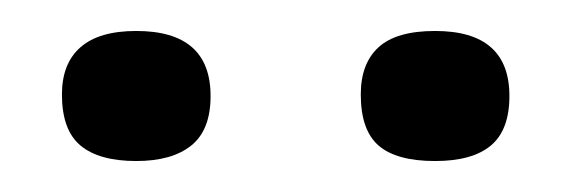

<svg xmlns="http://www.w3.org/2000/svg" viewBox="-20 -717 369 124"><path d="M261 -613Q236 -613 224.5 -623Q213 -633 213 -656Q213 -676 224.5 -686.5Q236 -697 261 -697Q285 -697 297 -686.5Q309 -676 309 -655Q309 -633 297 -623Q285 -613 261 -613ZM68 -613Q44 -613 32 -623Q20 -633 20 -656Q20 -676 32 -686.5Q44 -697 68 -697Q92 -697 104 -686.5Q116 -676 116 -655Q116 -633 103.5 -623Q91 -613 68 -613Z"/></svg>

Font: Bricolage Grotesque 96pt ExtraBold ExtraLight
Style: Regular
Weight: 250
Version: Version 1.001;gftools[0.9.33.dev8+g029e19f]